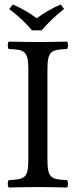

<svg xmlns="http://www.w3.org/2000/svg" viewBox="-20 -832 337 854"><path d="M191 -122V-523C191 -606 208 -611 278 -614C284 -620 284 -641 278 -647C234 -646 187 -645 148 -645C115 -645 66 -646 19 -647C13 -641 13 -620 19 -614C89 -611 106 -606 106 -523V-122C106 -39 89 -34 19 -31C13 -25 13 -4 19 2C64 1 113 0 149 0C185 0 233 1 278 2C284 -4 284 -25 278 -31C208 -34 191 -39 191 -122ZM122 -697H165C195 -731 227 -763 265 -792L250 -812C212 -796 180 -777 143 -751C110 -776 76 -795 37 -812L21 -792C57 -764 92 -734 122 -697Z"/></svg>

Font: Libertinus Math
Style: Regular
Weight: 400
Designer: Philipp H. Poll, Khaled Hosny
Foundry: Caleb Maclennan
Version: Version 7.050;RELEASE